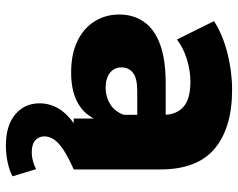

<svg xmlns="http://www.w3.org/2000/svg" viewBox="-100 -492 827 668"><g transform="rotate(90 314.0 -157.5)"><path d="M392 0V-101L379 -126V-312Q379 -357 351.5 -381.5Q324 -406 264 -406Q225 -406 185 -393.5Q145 -381 117 -359L53 -488Q99 -518 163.5 -534.5Q228 -551 292 -551Q424 -551 496.5 -490.5Q569 -430 569 -301V0ZM232 9Q167 9 122 -13Q77 -35 53.5 -73Q30 -111 30 -158Q30 -208 55.5 -244.5Q81 -281 134 -300.5Q187 -320 271 -320H399V-221H297Q251 -221 232.5 -206Q214 -191 214 -166Q214 -141 233 -126Q252 -111 285 -111Q316 -111 341.5 -126.5Q367 -142 379 -174L405 -104Q390 -48 346.5 -19.5Q303 9 232 9ZM486 236Q416 236 377.5 203.5Q339 171 339 119Q339 84 356.5 54Q374 24 410 -1.5Q446 -27 498 -45L569 0Q526 19 500.5 36Q475 53 464.5 69Q454 85 454 102Q454 121 467.5 133.5Q481 146 509 146Q525 146 541 141.5Q557 137 568 131L593 213Q575 223 546 229.5Q517 236 486 236Z"/></g></svg>

Font: Montserrat Thin ExtraBold
Style: Regular
Weight: 800
Version: Version 9.000